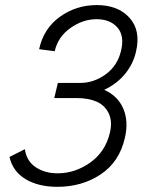

<svg xmlns="http://www.w3.org/2000/svg" viewBox="-20 -720 587 750"><path d="M204.1 9.8Q129.9 9.8 79.8 -20.3Q29.8 -50.3 17.1 -106.9L77.1 -137.2Q83.5 -91.3 119.1 -67.1Q154.8 -43 205.1 -43Q273.4 -43 332.5 -85Q391.6 -127 409.2 -201.2Q419.9 -246.1 404.5 -277.6Q389.2 -309.1 357.2 -323Q325.2 -336.9 280.8 -336.9H191.9L206.1 -396H292Q347.2 -396 393.6 -430.2Q439.9 -464.4 453.1 -522.9Q466.8 -580.6 438.5 -612.8Q410.2 -645 356.9 -645Q303.7 -645 254.9 -610.4Q206.1 -575.7 193.8 -520L132.8 -527.8Q150.4 -608.9 214.1 -654.5Q277.8 -700.2 357.9 -700.2Q440.9 -700.2 485.8 -650.6Q530.8 -601.1 511.2 -518.1Q500.5 -470.7 469 -431.9Q437.5 -393.1 387.2 -369.1Q440.4 -345.2 461.7 -295.4Q482.9 -245.6 467.8 -181.2Q446.3 -87.4 373.3 -38.8Q300.3 9.8 204.1 9.8Z"/></svg>

Font: HK Grotesk Light Italic
Style: Regular
Weight: 300
Italic angle: -13°
Designer: Alfredo Marco Pradil and Stefan Peev
Foundry: Hanken Design Co.
Version: Version 1.000;PS 001.000;hotconv 1.0.88;makeotf.lib2.5.64775